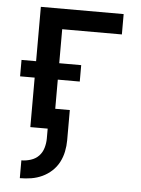

<svg xmlns="http://www.w3.org/2000/svg" viewBox="-53 -562 606 827"><g transform="rotate(5 250.0 -148.5)"><path d="M64 223V146Q84 146 104.5 139.5Q125 133 139 118.5Q153 104 159 83.5Q165 63 165 43V0H90V-214H27V-285H90V-520H448V-432H190V-285H285V-214H190V-88H253V43Q253 67 248 91.5Q243 116 231.5 138Q220 160 201.5 177Q183 194 160.5 204.5Q138 215 113.5 219Q89 223 64 223Z"/></g></svg>

Font: Iosevka Semibold
Style: Regular
Weight: 600
Monospace: yes
Designer: Belleve Invis
Foundry: Belleve Invis
Version: Version 33.2.3; ttfautohint (v1.8.4)